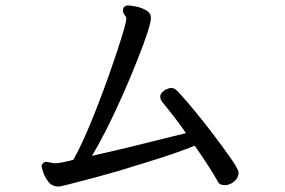

<svg xmlns="http://www.w3.org/2000/svg" viewBox="-20 -687 1040 701"><path d="M851 -56Q851 -38 835 -24.5Q819 -11 801 -11Q783 -11 777 -21Q749 -72 691 -155Q619 -126 514 -94L406 -61Q327 -38 231 -14Q201 -6 193 -6Q170 -6 156.5 -23.5Q143 -41 137.5 -58.5Q132 -76 132 -78Q132 -89 141 -94Q146 -98 162 -94Q168 -93 171.5 -92Q175 -91 183 -91Q197 -91 235 -100Q246 -103 248 -104Q300 -196 375 -405Q413 -512 433 -581Q441 -610 441 -616Q441 -622 440 -625Q437 -630 433 -635.5Q429 -641 429 -649Q429 -667 449 -667Q456 -667 475 -663.5Q494 -660 512.5 -650Q531 -640 531 -621Q531 -593 482 -469Q431 -340 371 -219Q343 -164 316 -118Q378 -132 441 -147L659 -201Q637 -233 614.5 -262Q592 -291 578 -308Q565 -321 565 -334Q565 -347 583 -359L593 -363Q599 -366 604 -366Q614 -366 623 -359Q629 -354 648 -332.5Q667 -311 693 -279.5Q719 -248 746 -213Q811 -128 836 -89Q851 -65 851 -56Z"/></svg>

Font: Moon Stars Kai HW
Style: Bold
Weight: 700
Designer: GuiWonder
Version: Version 1.101